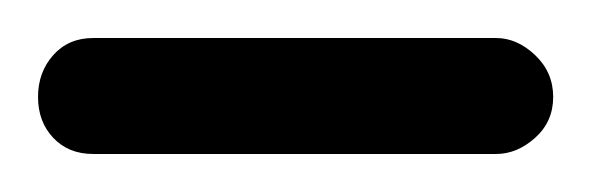

<svg xmlns="http://www.w3.org/2000/svg" viewBox="-20 -709 311 101"><path d="M29 -628Q16 -628 8 -636.5Q0 -645 0 -658Q0 -671 8 -680Q16 -689 29 -689H241Q252 -689 261.5 -680Q271 -671 271 -658Q271 -645 261.5 -636.5Q252 -628 241 -628Z"/></svg>

Font: Dosis ExtraLight Medium
Style: Regular
Weight: 500
Version: Version 3.001; ttfautohint (v1.8.2)